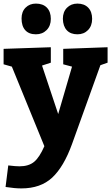

<svg xmlns="http://www.w3.org/2000/svg" viewBox="-24 -805 619 1069"><path d="M575 -542V-456L535 -442L377 -3Q331 124 266.5 184Q202 244 95 244Q58 244 7 236L22 116Q62 121 84 121Q136 121 166 96Q196 71 223 9L42 -434L-4 -447V-533L259 -542V-456L210 -440L300 -170L377 -434L328 -447V-533ZM96 -702Q96 -740 118.5 -762.5Q141 -785 176 -785Q215 -785 237 -762.5Q259 -740 259 -700Q259 -661 235.5 -637.5Q212 -614 176 -614Q137 -614 116.5 -637Q96 -660 96 -702ZM326 -700Q326 -739 349 -762Q372 -785 407 -785Q445 -785 467 -762.5Q489 -740 489 -700Q489 -661 466 -637.5Q443 -614 407 -614Q369 -614 348 -636.5Q327 -659 326 -700Z"/></svg>

Font: Bitter Pro ExtraBold
Style: Regular
Weight: 800
Designer: Sol Matas, and Bitter project Authors
Foundry: Sol Matas
Version: Version 1.010